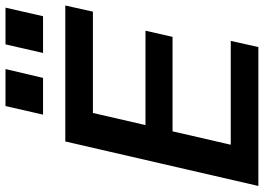

<svg xmlns="http://www.w3.org/2000/svg" viewBox="-154 -830 983 716"><g transform="rotate(-90 338.0 -471.5)"><path d="M3 0 169 -720H299L133 0ZM65 0 88 -103H544L521 0ZM138 -320 162 -421H582L559 -320ZM207 -617 231 -720H676L653 -617ZM499 -803 531 -943H668L636 -803ZM269 -803 301 -943H439L406 -803Z"/></g></svg>

Font: Instrument Sans SemiBold
Style: Italic
Weight: 600
Italic angle: -13°
Designer: Rodrigo Fuenzalida
Foundry: fragTYPE
Version: Version 1.000;gftools[0.9.28]